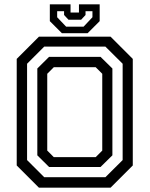

<svg xmlns="http://www.w3.org/2000/svg" viewBox="-20 -870 693 890"><path d="M160.5 0 57.5 -103V-597L160.5 -700H492.5L595.5 -597V-103L492.5 0ZM229.5 -141.5H423.5L454 -172V-528L423.5 -558.5H229.5L199 -528V-172ZM185 -48.5H468.5L548.5 -128V-574.5L468.5 -654H185L105.5 -574.5V-128ZM207.5 -96 153 -150V-552.5L207.5 -606.5H446L501 -552.5V-150L446 -96ZM267 -716 211 -772V-850H307V-812H346V-850H442V-772L386 -716ZM286.5 -746.5H367.5L408.5 -790V-818H376.5V-800.5L356 -778.5H297.5L277 -800.5V-818H245V-790Z"/></svg>

Font: Tourney Thin Medium
Style: Regular
Weight: 500
Version: Version 1.015